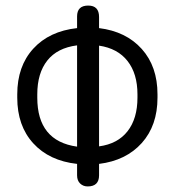

<svg xmlns="http://www.w3.org/2000/svg" viewBox="-20 -663 628 690"><path d="M336 -74V-33Q336 7 295 7Q279 7 268 -3.5Q257 -14 257 -33V-74Q157 -85 99.5 -148Q42 -211 42 -312V-324Q42 -425 99.5 -488Q157 -551 257 -562V-604Q257 -643 297 -643Q336 -643 336 -602V-562Q433 -550 489.5 -487Q546 -424 546 -324V-312Q546 -212 489.5 -149Q433 -86 336 -74ZM114 -324V-312Q114 -156 257 -136V-500Q186 -491 150 -445.5Q114 -400 114 -324ZM474 -312V-324Q474 -398 438.5 -443.5Q403 -489 336 -499V-137Q403 -146 438.5 -191.5Q474 -237 474 -312Z"/></svg>

Font: Jura SemiBold
Style: Regular
Weight: 600
Designer: Daniel Johnson, Alexei Vanyashin
Foundry: Daniel Johnson
Version: Version 5.103